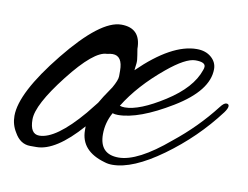

<svg xmlns="http://www.w3.org/2000/svg" viewBox="-60 -411 635 491"><g transform="rotate(10 257.5 -165.5)"><path d="M258 13Q247 13 238 10Q174 -8 174 -62V-72Q109 2 59 2H43Q17 2 2 -25Q-10 -44 -10 -67Q-10 -127 77.5 -235.5Q165 -344 219 -344Q270 -344 270 -290Q270 -288 272.5 -274.5Q275 -261 274 -252.5Q273 -244 272.5 -240Q272 -236 272 -235Q355 -316 420 -316Q443 -316 457.5 -303.5Q472 -291 472 -273Q472 -217 388 -166Q304 -115 250 -115Q242 -115 236 -117Q221 -90 221 -60Q221 -8 270.5 -8Q320 -8 399 -75Q458 -122 503 -180Q512 -192 518.5 -192Q525 -192 525 -186Q525 -180 517 -169Q462 -96 386.5 -41.5Q311 13 258 13ZM236 -227Q236 -266 210 -266Q204 -266 196 -264Q162 -264 99.5 -184Q37 -104 37 -66Q37 -28 61 -28Q104 -28 171 -107L195 -137Q202 -150 224 -182Q236 -203 236 -213Q236 -223 236 -227ZM447 -275Q447 -287 421.5 -287Q396 -287 349 -248Q286 -196 251 -139Q257 -137 264 -137Q302 -137 365.5 -177.5Q429 -218 445 -266Q447 -271 447 -275Z"/></g></svg>

Font: Alex Brush
Style: Regular
Weight: 400
Designer: Robert E. Leuschke
Foundry: Robert E. Leuschke
Version: Version 1.003